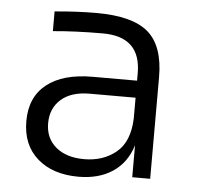

<svg xmlns="http://www.w3.org/2000/svg" viewBox="-45 -580 658 640"><g transform="rotate(5 284.5 -260.5)"><path d="M419 -107Q401 -48 354.5 -17Q308 14 240 14Q154 14 102.5 -31Q51 -76 51 -156Q51 -236 105 -279Q159 -322 259 -322H407V-347Q407 -469 280 -469Q187 -469 113 -462V-528Q187 -535 253 -535Q374 -535 426.5 -489.5Q479 -444 479 -340V0H419ZM254 -46Q317 -46 360.5 -81.5Q404 -117 407 -195V-265H254Q192 -265 158 -235Q124 -205 124 -155Q124 -105 159 -75.5Q194 -46 254 -46Z"/></g></svg>

Font: Sora-SIA Light
Style: Regular
Weight: 300
Designer: Jonathan Barnbrook, Julián Moncada
Foundry: Barnbrook Fonts
Version: Version 2.000